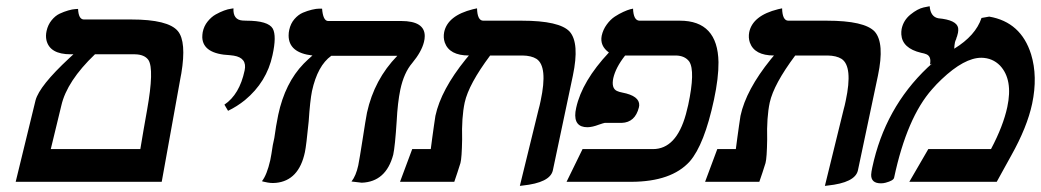

<svg xmlns="http://www.w3.org/2000/svg" viewBox="-20 -589 3372 622"><path d="M417 -413.1H287.6Q196.8 -326.2 178.7 -247.1L144.5 -106H434.6Q438 -127 445.3 -169.4Q453.1 -212.4 456.5 -232.9Q480 -364.7 460.9 -394.5Q448.2 -412.6 417 -413.1ZM30.8 0 95.2 -264.2Q107.9 -311 204.1 -400.4Q211.4 -407.2 217.8 -413.1H209Q141.1 -413.1 130.4 -459Q127.4 -473.1 130.9 -488.8Q135.3 -508.8 147.2 -523.4Q159.2 -538.1 173.3 -544.7Q187.5 -551.3 201.2 -555.2Q214.8 -559.1 224.1 -559.6L232.9 -560.1Q234.4 -526.9 251 -525.9H404.8Q524.9 -525.9 556.2 -488.3Q584.5 -454.1 567.4 -351.1Q566.4 -345.7 565.4 -340.8L503.9 0Z M718.8 -230 707 -250Q755.9 -282.7 772.5 -360.8Q781.2 -401.4 737.3 -408.7Q731 -409.7 725.1 -410.2Q637.7 -414.1 635.3 -467.8Q635.3 -476.6 636.7 -484.9Q640.6 -504.4 652.6 -519.3Q664.6 -534.2 678.5 -542Q692.4 -549.8 705.6 -554.7Q718.8 -559.6 727.5 -560.5L736.3 -562Q734.4 -524.9 765.6 -522.5Q771 -522 777.8 -522Q849.1 -522 863.8 -496.1Q876.5 -472.2 862.8 -410.2Q844.2 -323.2 773.4 -264.6Q748 -244.1 718.8 -230Z M1276.9 -298.8Q1268.1 -256.3 1265.1 -196.8Q1259.8 -114.7 1253.9 -87.9Q1230.5 0 1151.9 2.9Q1151.9 2.9 1118.7 -1Q1133.3 -19.5 1140.6 -53.2Q1145 -75.2 1154.8 -138.2Q1164.6 -202.1 1168.9 -224.1Q1192.4 -331.5 1267.1 -408.2H1053.2Q1008.8 -376.5 990.7 -293.9Q984.4 -262.7 980 -195.8Q972.2 -116.7 967.8 -96.2Q948.2 -3.9 874 3.4Q868.2 3.9 863.8 3.9Q856.4 3.9 847.4 2.4Q838.4 1 833.5 -0.5L828.6 -2Q844.7 -22.5 855.5 -69.8Q858.9 -85.9 863.8 -119.1Q868.2 -139.2 868.7 -142.1Q874 -181.6 881.3 -216.8Q903.3 -320.3 963.9 -382.8Q977.5 -396.5 992.2 -409.2Q915 -418 915 -474.1Q915 -483.4 917 -492.2Q921.4 -512.7 933.8 -527.1Q946.3 -541.5 961.2 -547.9Q976.1 -554.2 990.5 -557.6Q1004.9 -561 1014.2 -561H1023.4Q1026.4 -522.5 1042 -521H1279.3Q1356 -521 1356 -472.2Q1356 -462.9 1353.5 -453.1Q1345.7 -421.4 1315.4 -384.8Q1288.6 -353.5 1276.9 -298.8Z M1664.1 13.2 1725.1 -235.8Q1728 -245.6 1731.4 -262.2Q1755.4 -374 1717.8 -398.4Q1701.2 -408.7 1672.9 -409.2H1567.9Q1498.5 -316.4 1485.4 -256.8Q1475.1 -208.5 1477.1 -137.2Q1476.1 -77.6 1471.7 -61Q1468.8 -51.8 1461.9 -30.3Q1455.1 -9.3 1451.7 0H1275.9L1315.4 -106H1375.5Q1376.5 -113.8 1380.4 -143.1Q1382.3 -155.8 1385.7 -181.2Q1389.6 -209.5 1390.6 -213.9Q1408.7 -297.9 1488.8 -397Q1493.7 -402.8 1499 -409.2Q1436 -409.2 1420.9 -451.2Q1415.5 -467.3 1418.9 -484.9Q1430.2 -538.6 1512.2 -559.1Q1512.2 -559.1 1525.4 -562Q1526.4 -522.9 1544.9 -522H1669.9Q1793 -522 1825.7 -486.3Q1857.9 -449.2 1835.9 -344.2L1771 -37.1Q1762.2 2.9 1672.4 12.2Q1672.4 12.2 1664.1 13.2Z M2209.5 -249Q2232.9 -358.9 2212.9 -389.6Q2198.7 -408.7 2169.4 -409.2H2005.4L2004.4 -408.2V-409.2V-408.2Q1974.6 -370.1 1966.8 -335.9Q1960 -303.2 1978.5 -294.4Q1985.8 -291 1996.1 -289.1Q2052.2 -278.3 2050.8 -247.6Q2050.3 -243.7 2049.8 -241.2Q2037.6 -192.4 1994.1 -190.9H1971.2H1939Q1935.5 -190.4 1919.9 -185.1Q1899.4 -177.2 1883.3 -176.8Q1838.4 -176.8 1844.2 -226.6Q1845.2 -233.4 1846.7 -240.2Q1865.7 -326.2 1952.6 -418.9Q1922.9 -440.4 1929.2 -473.1Q1933.6 -493.2 1945.6 -509.5Q1957.5 -525.9 1971.7 -535.2Q1985.8 -544.4 1999.3 -550.5Q2012.7 -556.6 2022 -559.1L2030.8 -561Q2032.2 -522.9 2051.3 -522H2182.6Q2305.2 -522 2307.6 -387.7Q2308.1 -336.9 2293 -266.1Q2261.7 -120.1 2214.4 -65.9Q2155.3 -0.5 2025.4 0H1815.4L1867.2 -106H2095.2Q2170.9 -106 2202.1 -219.2Q2206.1 -233.9 2209.5 -249Z M2652.3 13.2 2713.4 -235.8Q2716.3 -245.6 2719.7 -262.2Q2743.7 -374 2706.1 -398.4Q2689.5 -408.7 2661.1 -409.2H2556.2Q2486.8 -316.4 2473.6 -256.8Q2463.4 -208.5 2465.3 -137.2Q2464.4 -77.6 2460 -61Q2457 -51.8 2450.2 -30.3Q2443.4 -9.3 2439.9 0H2264.2L2303.7 -106H2363.8Q2364.7 -113.8 2368.7 -143.1Q2370.6 -155.8 2374 -181.2Q2377.9 -209.5 2378.9 -213.9Q2397 -297.9 2477.1 -397Q2481.9 -402.8 2487.3 -409.2Q2424.3 -409.2 2409.2 -451.2Q2403.8 -467.3 2407.2 -484.9Q2418.5 -538.6 2500.5 -559.1Q2500.5 -559.1 2513.7 -562Q2514.6 -522.9 2533.2 -522H2658.2Q2781.2 -522 2814 -486.3Q2846.2 -449.2 2824.2 -344.2L2759.3 -37.1Q2750.5 2.9 2660.6 12.2Q2660.6 12.2 2652.3 13.2Z M3159.7 -530.8 3184.6 -535.2Q3287.6 -517.6 3320.3 -413.1Q3342.3 -341.3 3323.7 -252.9Q3307.6 -177.2 3255.9 -85Q3248.5 -71.3 3232.4 -42.5Q3216.3 -13.2 3209 0H2925.8L2987.3 -106H3190.4Q3230 -180.7 3243.2 -242.2Q3262.2 -331.1 3219.7 -376.5Q3195.3 -401.4 3159.2 -401.9Q3104 -401.9 3030.3 -332Q3013.7 -316.4 2999.5 -299.8Q2918 -208 2876.5 -13.2Q2874.5 -3.9 2849.1 2.9Q2841.3 4.9 2834 4.9Q2801.8 4.9 2802.2 -22.9Q2802.7 -32.2 2805.7 -45.9Q2846.7 -239.3 2985.4 -370.6Q2992.7 -377.4 2999 -382.8L2992.7 -379.9Q2998 -405.8 2981.4 -413.1Q2974.6 -416 2963.9 -418Q2902.8 -432.6 2899.9 -477.5Q2899.4 -486.3 2900.9 -495.1Q2906.7 -523.4 2929.7 -542Q2952.6 -560.5 2972.2 -564.9L2991.7 -568.8Q2994.6 -534.7 3019.5 -529.8Q3079.1 -524.4 3084 -498.5Q3085 -490.7 3083.5 -482.9Q3080.6 -469.7 3077.6 -463.9L3078.6 -464.8Q3074.7 -456.5 3073.7 -452.1Q3071.8 -442.9 3071.3 -431.2Q3140.6 -473.6 3159.7 -530.8Z"/></svg>

Font: Linux Libertine Slanted O
Style: Bold Slanted
Weight: 700
Designer: Philipp H. Poll
Foundry: Philipp H. Poll
Version: Version 5.0.0